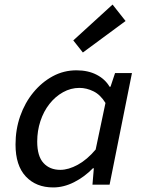

<svg xmlns="http://www.w3.org/2000/svg" viewBox="-20 -809 640 841"><path d="M213 12Q138 12 93 -36Q48 -84 48 -176Q48 -242 68.5 -300.5Q89 -359 126 -404Q163 -449 211 -475Q259 -501 315 -501Q366 -501 403.5 -481.5Q441 -462 460 -429H464L484 -489H558L460 0H385L391 -72H387Q350 -34 304.5 -11Q259 12 213 12ZM244 -65Q280 -65 321 -87.5Q362 -110 399 -154L442 -358Q420 -394 389.5 -409Q359 -424 328 -424Q290 -424 256 -405Q222 -386 196.5 -353.5Q171 -321 157 -278.5Q143 -236 143 -189Q143 -125 170.5 -95Q198 -65 244 -65ZM343 -579 301 -632 473 -789 530 -717Z"/></svg>

Font: Source Code Pro ExtraLight Medium
Style: Italic
Weight: 500
Italic angle: -11°
Monospace: yes
Version: Version 1.016;hotconv 1.0.116;makeotfexe 2.5.65601